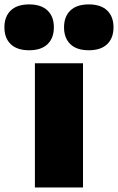

<svg xmlns="http://www.w3.org/2000/svg" viewBox="-106 -830 523 850"><path d="M48.5 0V-550H261.5V0ZM287 -607.5Q233.5 -607.5 205.5 -634.5Q177.5 -661.5 177.5 -709Q177.5 -756.5 205.5 -783.5Q233.5 -810.5 287 -810.5Q340.5 -810.5 368.5 -783.5Q396.5 -756.5 396.5 -709Q396.5 -661.5 368.5 -634.5Q340.5 -607.5 287 -607.5ZM23 -607.5Q-30.5 -607.5 -58.5 -634.5Q-86.5 -661.5 -86.5 -709Q-86.5 -756.5 -58.5 -783.5Q-30.5 -810.5 23 -810.5Q76.5 -810.5 104.5 -783.5Q132.5 -756.5 132.5 -709Q132.5 -661.5 104.5 -634.5Q76.5 -607.5 23 -607.5Z"/></svg>

Font: Encode Sans Black
Style: Regular
Weight: 900
Designer: Multiple Designers
Foundry: Impallari Type
Version: Version 3.002; ttfautohint (v1.8.3) -l 8 -r 50 -G 200 -x 14 